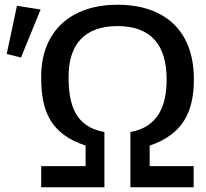

<svg xmlns="http://www.w3.org/2000/svg" viewBox="-20 -788 867 808"><path d="M153.3 0H419.4V-232.4C293.9 -254.4 269 -351.6 268.6 -462.4C267.6 -600.1 335.4 -678.2 474.1 -678.2C620.1 -678.2 681.2 -593.8 681.2 -453.6C681.2 -345.2 647 -253.4 528.8 -232.4V0H794.9V-88.9H609.9V-175.3C747.6 -222.2 795.9 -314.5 795.9 -454.6C795.9 -660.6 671.4 -768.1 474.1 -768.1C285.2 -768.1 152.3 -663.1 153.3 -461.9C153.3 -317.4 193.8 -224.1 340.3 -175.3V-88.9H153.3ZM68.4 -545.9 150.9 -748 51.3 -763.7 8.3 -561Z"/></svg>

Font: Winston Medium
Style: Regular
Weight: 500
Designer: Vernon Adams, Kim Jin-seong, David Berlow, Cristiano Sobral
Foundry: The Winston Project Authors
Version: Version 3.004